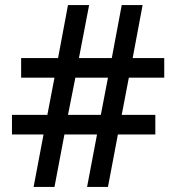

<svg xmlns="http://www.w3.org/2000/svg" viewBox="-20 -734 692 754"><path d="M112 0 151 -206H27V-283H166L194 -429H63V-506H208L247 -714H330L290 -506H419L458 -714H540L501 -506H625V-429H486L458 -283H590V-206H443L404 0H322L361 -206H233L194 0ZM247 -283H376L404 -429H276Z"/></svg>

Font: Noto Sans Tamil Medium
Style: Regular
Weight: 500
Designer: Jelle Bosma - Monotype Design Team
Foundry: Monotype Imaging Inc.
Version: Version 2.004; ttfautohint (v1.8.4.7-5d5b)